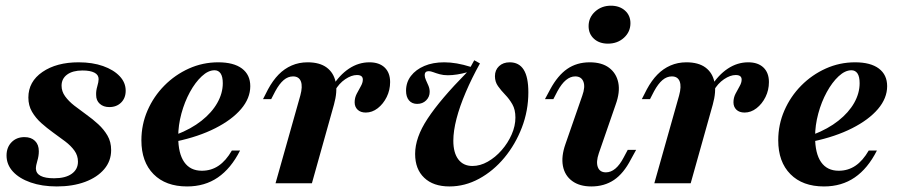

<svg xmlns="http://www.w3.org/2000/svg" viewBox="-20 -650 3206 681"><path d="M181.5 11.3Q129 11.3 88.7 -2.8Q48.4 -16.9 25.8 -41.5Q3.2 -66.1 3.2 -98.4Q3.2 -127.4 21 -145.6Q38.7 -163.7 66.9 -163.7Q90.3 -163.7 104 -150.4Q117.7 -137.1 117.7 -113.7Q117.7 -96.8 112.5 -79.8Q107.3 -62.9 107.3 -51.6Q108.1 -34.7 124.2 -26.2Q140.3 -17.7 171.8 -17.7Q212.1 -17.7 234.3 -33.5Q256.5 -49.2 256.5 -76.6Q256.5 -98.4 244 -115.7Q231.5 -133.1 211.3 -148.4Q191.1 -163.7 168.5 -179.8Q146 -196 126.2 -213.7Q106.5 -231.5 93.5 -253.6Q80.6 -275.8 80.6 -304Q80.6 -360.5 130.6 -394.8Q180.6 -429 258.9 -429Q308.1 -429 345.6 -415.7Q383.1 -402.4 404.4 -379.8Q425.8 -357.3 425.8 -328.2Q425.8 -302.4 409.7 -286.3Q393.5 -270.2 367.7 -270.2Q346.8 -270.2 333.9 -281.9Q321 -293.5 321 -312.9Q320.2 -327.4 325 -343.5Q329.8 -359.7 329.8 -369.4Q329.8 -384.7 314.9 -392.3Q300 -400 272.6 -400Q237.9 -400 218.1 -385.5Q198.4 -371 198.4 -346Q198.4 -325.8 210.9 -308.5Q223.4 -291.1 243.5 -275.4Q263.7 -259.7 286.3 -243.5Q308.9 -227.4 328.6 -209.3Q348.4 -191.1 361.3 -169Q374.2 -146.8 374.2 -117.7Q374.2 -79 349.6 -50Q325 -21 281.5 -4.8Q237.9 11.3 181.5 11.3Z M643.5 11.3Q567.7 11.3 524.6 -32.3Q481.5 -75.8 481.5 -152.4Q481.5 -208.1 503.2 -258.1Q525 -308.1 562.9 -346.4Q600.8 -384.7 650 -406.9Q699.2 -429 754 -429Q808.9 -429 838.3 -406.9Q867.7 -384.7 867.7 -344.4Q867.7 -301.6 835.1 -263.3Q802.4 -225 743.5 -195.2Q684.7 -165.3 604.8 -148.4L605.6 -172.6Q658.1 -192.7 694.8 -221.8Q731.5 -250.8 750.8 -285.1Q770.2 -319.4 770.2 -354.8Q770.2 -378.2 762.5 -389.5Q754.8 -400.8 741.1 -400.8Q718.5 -400.8 695.6 -379.4Q672.6 -358.1 653.6 -323.4Q634.7 -288.7 623.4 -247.2Q612.1 -205.6 612.1 -164.5Q612.1 -105.6 633.5 -75Q654.8 -44.4 696 -44.4Q729 -44.4 755.2 -62.1Q781.5 -79.8 802.4 -116.1H831.5Q799.2 -52.4 752.8 -20.6Q706.5 11.3 643.5 11.3Z M957.3 0 1045.2 -311.3Q1054 -343.5 1047.2 -361.3Q1040.3 -379 1019.4 -379Q1001.6 -379 986.3 -366.1Q971 -353.2 956.5 -326.6L941.9 -298.4H912.9L930.6 -333.1Q947.6 -364.5 968.1 -385.5Q988.7 -406.5 1014.5 -417.7Q1040.3 -429 1071 -429Q1113.7 -429 1138.7 -410.5Q1163.7 -391.9 1170.6 -358.5Q1177.4 -325 1164.5 -279L1086.3 0ZM1277.4 -250.8Q1258.9 -250.8 1248.4 -260.9Q1237.9 -271 1237.9 -287.1Q1237.9 -303.2 1245.2 -317.3Q1252.4 -331.5 1259.7 -344Q1266.9 -356.5 1266.9 -367.7Q1266.9 -383.9 1246 -383.9Q1226.6 -383.9 1204.4 -369Q1182.3 -354 1167.7 -328.2L1158.9 -343.5Q1183.9 -383.9 1217.7 -406.5Q1251.6 -429 1290.3 -429Q1325 -429 1344.4 -410.5Q1363.7 -391.9 1363.7 -358.9Q1363.7 -330.6 1351.6 -306Q1339.5 -281.5 1319.8 -266.1Q1300 -250.8 1277.4 -250.8Z M1574.2 11.3Q1516.9 11.3 1484.7 -19.4Q1452.4 -50 1452.4 -104Q1452.4 -133.1 1463.3 -164.1Q1474.2 -195.2 1496.8 -229.4Q1519.4 -263.7 1554 -304.4Q1588.7 -345.2 1636.3 -393.5Q1619.4 -388.7 1601.6 -385.9Q1583.9 -383.1 1568.5 -383.1Q1552.4 -383.1 1539.5 -386.7Q1526.6 -390.3 1516.9 -394Q1507.3 -397.6 1500.8 -397.6Q1493.5 -397.6 1489.9 -394Q1486.3 -390.3 1486.3 -383.9Q1486.3 -375.8 1490.7 -366.1Q1495.2 -356.5 1499.6 -346Q1504 -335.5 1504 -324.2Q1504 -306.5 1491.5 -294Q1479 -281.5 1459.7 -281.5Q1441.1 -281.5 1430.6 -294Q1420.2 -306.5 1420.2 -328.2Q1420.2 -358.1 1437.5 -380.6Q1454.8 -403.2 1485.1 -416.1Q1515.3 -429 1555.6 -429Q1577.4 -429 1600.4 -425Q1623.4 -421 1649.2 -412.9L1662.1 -436.3L1682.3 -425Q1653.2 -372.6 1631.9 -322.6Q1610.5 -272.6 1599.2 -229Q1587.9 -185.5 1587.9 -150.8Q1587.9 -108.1 1605.6 -84.7Q1623.4 -61.3 1655.6 -61.3Q1683.1 -61.3 1710.1 -76.6Q1737.1 -91.9 1759.3 -117.3Q1781.5 -142.7 1794.8 -173Q1808.1 -203.2 1808.1 -233.1Q1808.1 -261.3 1797.2 -280.2Q1786.3 -299.2 1771.8 -314.1Q1757.3 -329 1746.4 -344.4Q1735.5 -359.7 1735.5 -379.8Q1735.5 -401.6 1750 -415.3Q1764.5 -429 1787.9 -429Q1821 -429 1837.5 -402.8Q1854 -376.6 1854 -322.6Q1854 -257.3 1831 -197.6Q1808.1 -137.9 1769 -90.7Q1729.8 -43.5 1679.4 -16.1Q1629 11.3 1574.2 11.3Z M2077.4 11.3Q2035.5 11.3 2009.3 -8.1Q1983.1 -27.4 1976.6 -61.3Q1970.2 -95.2 1985.5 -138.7L2045.2 -310.5Q2056.5 -341.9 2049.2 -360.5Q2041.9 -379 2020.2 -379Q2003.2 -379 1987.5 -366.1Q1971.8 -353.2 1957.3 -326.6L1942.7 -298.4H1912.9L1931.5 -333.1Q1958.1 -382.3 1991.9 -405.6Q2025.8 -429 2071.8 -429Q2114.5 -429 2140.3 -409.7Q2166.1 -390.3 2173 -356.9Q2179.8 -323.4 2163.7 -279L2104 -106.5Q2093.5 -75.8 2100.4 -57.3Q2107.3 -38.7 2129 -38.7Q2164.5 -38.7 2191.9 -91.1L2206.5 -118.5H2236.3L2217.7 -84.7Q2191.9 -34.7 2157.7 -11.7Q2123.4 11.3 2077.4 11.3ZM2136.3 -495.2Q2105.6 -495.2 2086.7 -512.5Q2067.7 -529.8 2067.7 -557.3Q2067.7 -587.9 2090.7 -608.9Q2113.7 -629.8 2146.8 -629.8Q2177.4 -629.8 2196.8 -612.5Q2216.1 -595.2 2216.1 -567.7Q2216.1 -537.1 2193.1 -516.1Q2170.2 -495.2 2136.3 -495.2Z M2300.8 0 2388.7 -311.3Q2397.6 -343.5 2390.7 -361.3Q2383.9 -379 2362.9 -379Q2345.2 -379 2329.8 -366.1Q2314.5 -353.2 2300 -326.6L2285.5 -298.4H2256.5L2274.2 -333.1Q2291.1 -364.5 2311.7 -385.5Q2332.3 -406.5 2358.1 -417.7Q2383.9 -429 2414.5 -429Q2457.3 -429 2482.3 -410.5Q2507.3 -391.9 2514.1 -358.5Q2521 -325 2508.1 -279L2429.8 0ZM2621 -250.8Q2602.4 -250.8 2591.9 -260.9Q2581.5 -271 2581.5 -287.1Q2581.5 -303.2 2588.7 -317.3Q2596 -331.5 2603.2 -344Q2610.5 -356.5 2610.5 -367.7Q2610.5 -383.9 2589.5 -383.9Q2570.2 -383.9 2548 -369Q2525.8 -354 2511.3 -328.2L2502.4 -343.5Q2527.4 -383.9 2561.3 -406.5Q2595.2 -429 2633.9 -429Q2668.5 -429 2687.9 -410.5Q2707.3 -391.9 2707.3 -358.9Q2707.3 -330.6 2695.2 -306Q2683.1 -281.5 2663.3 -266.1Q2643.5 -250.8 2621 -250.8Z M2902.4 11.3Q2826.6 11.3 2783.5 -32.3Q2740.3 -75.8 2740.3 -152.4Q2740.3 -208.1 2762.1 -258.1Q2783.9 -308.1 2821.8 -346.4Q2859.7 -384.7 2908.9 -406.9Q2958.1 -429 3012.9 -429Q3067.7 -429 3097.2 -406.9Q3126.6 -384.7 3126.6 -344.4Q3126.6 -301.6 3094 -263.3Q3061.3 -225 3002.4 -195.2Q2943.5 -165.3 2863.7 -148.4L2864.5 -172.6Q2916.9 -192.7 2953.6 -221.8Q2990.3 -250.8 3009.7 -285.1Q3029 -319.4 3029 -354.8Q3029 -378.2 3021.4 -389.5Q3013.7 -400.8 3000 -400.8Q2977.4 -400.8 2954.4 -379.4Q2931.5 -358.1 2912.5 -323.4Q2893.5 -288.7 2882.3 -247.2Q2871 -205.6 2871 -164.5Q2871 -105.6 2892.3 -75Q2913.7 -44.4 2954.8 -44.4Q2987.9 -44.4 3014.1 -62.1Q3040.3 -79.8 3061.3 -116.1H3090.3Q3058.1 -52.4 3011.7 -20.6Q2965.3 11.3 2902.4 11.3Z"/></svg>

Font: Playfair 5pt SemiExpanded Light ExtraBold
Style: Italic
Weight: 800
Italic angle: -15.6°
Version: Version 2.001;gftools[0.9.30]